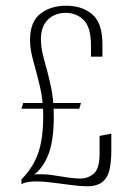

<svg xmlns="http://www.w3.org/2000/svg" viewBox="-20 -649 463 671"><path d="M283 2Q264 2 232 -2Q200 -6 166 -10.5Q132 -15 107 -15Q89 -15 75.5 -12.5Q62 -10 55 -5V-22Q97 -65 114 -115.5Q131 -166 131 -244Q131 -299 119.5 -347Q108 -395 96.5 -435.5Q85 -476 85 -509Q85 -573 121 -601Q157 -629 211 -629Q268 -629 303 -598.5Q338 -568 338 -494V-451H298V-488Q298 -554 272.5 -579Q247 -604 210 -604Q171 -604 147 -580Q123 -556 123 -512Q123 -479 134.5 -439.5Q146 -400 157 -351.5Q168 -303 168 -241Q168 -161 150.5 -113Q133 -65 100 -39Q105 -40 111.5 -40Q118 -40 125 -40Q146 -40 170 -36Q194 -32 218 -28.5Q242 -25 260 -25Q288 -25 308 -42.5Q328 -60 328 -111V-174L369 -182V-121Q369 -87 363.5 -59Q358 -31 339.5 -14.5Q321 2 283 2ZM55 -269 61 -289H263L257 -269Z"/></svg>

Font: Smooch Sans Thin Light
Style: Regular
Weight: 300
Version: Version 1.010